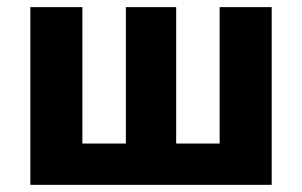

<svg xmlns="http://www.w3.org/2000/svg" viewBox="-20 -516 843 536"><path d="M64.7 0V-496.1H210V-115.3H331.4V-496.1H471.8V-115.3H593.2V-496.1H738.5V0Z"/></svg>

Font: Source Sans 3
Style: Regular
Weight: 200
Designer: Paul D. Hunt
Foundry: Adobe
Version: Version 3.046;hotconv 1.0.118;makeotfexe 2.5.65603